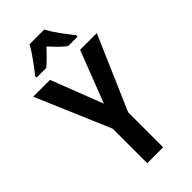

<svg xmlns="http://www.w3.org/2000/svg" viewBox="-286 -1005 1074 1074"><g transform="rotate(-45 251.5 -468.0)"><path d="M252 -407 371 -714H503L314 -277V0H188V-273L0 -714H133ZM309 -936Q327 -902 356.5 -861.5Q386 -821 413 -788V-776H338Q317 -792 295.5 -813.5Q274 -835 251 -860Q227 -835 205.5 -813Q184 -791 165 -776H89V-788Q106 -808 126 -835Q146 -862 164 -888.5Q182 -915 193 -936Z"/></g></svg>

Font: Noto Sans Bengali Condensed SemiBold
Style: Regular
Weight: 600
Width: 3
Designer: Joana Ranito - Universal Thirst; Jelle Bosma - Monotype Design Team
Foundry: Universal Thirst ehf.
Version: Version 3.000; ttfautohint (v1.8.4.7-5d5b)